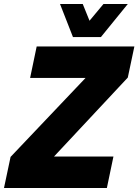

<svg xmlns="http://www.w3.org/2000/svg" viewBox="-35 -943 694 963"><path d="M-15 0 18 -156 394 -552H116L149 -710H639L606 -554L236 -158H534L501 0ZM606 -923 471 -757H331L266 -923H380L414 -839L484 -923Z"/></svg>

Font: Geist Mono Black
Style: Italic
Weight: 900
Italic angle: -12°
Monospace: yes
Designer: Basement.studio, Andrés Briganti, Mateo Zaragoza
Foundry: Basement.studio, Vercel, Andrés Briganti, Guido Ferreyra, Mateo Zaragoza
Version: Version 1.500; ttfautohint (v1.8.4.7-5d5b)